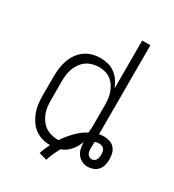

<svg xmlns="http://www.w3.org/2000/svg" viewBox="-198 -852 957 1056"><g transform="rotate(30 281.0 -324.0)"><path d="M262 92 212 78Q217 61 224 44.5Q231 28 239 12Q213 12 187.5 4.5Q162 -3 141.5 -18.5Q121 -34 106.5 -56Q92 -78 83 -102.5Q74 -127 71 -153Q68 -179 68 -205V-325Q68 -351 71.5 -377.5Q75 -404 83.5 -428.5Q92 -453 107 -475Q122 -497 143.5 -512.5Q165 -528 190.5 -535Q216 -542 242 -542Q267 -542 291.5 -535.5Q316 -529 335.5 -514Q355 -499 369 -478.5Q383 -458 391 -434V-740H443V-175Q451 -176 458.5 -177Q466 -178 474 -178Q492 -178 510.5 -172Q529 -166 541 -152Q553 -138 557.5 -120Q562 -102 562 -83Q562 -65 557.5 -47Q553 -29 541 -15Q529 -1 511.5 5.5Q494 12 476 12Q456 12 438.5 2.5Q421 -7 410 -23Q399 -39 395.5 -58Q392 -77 391 -96Q386 -80 377.5 -65Q369 -50 357.5 -36.5Q346 -23 332 -13Q318 -3 301 3Q289 24 279 46Q269 68 262 92ZM260 -35H266Q290 -71 320 -102Q350 -133 388 -154Q390 -167 390.5 -179.5Q391 -192 391 -205V-325Q391 -345 389 -365.5Q387 -386 380.5 -405Q374 -424 363 -441.5Q352 -459 336 -471.5Q320 -484 300.5 -489.5Q281 -495 260 -495Q240 -495 219.5 -489.5Q199 -484 182 -472.5Q165 -461 152.5 -443.5Q140 -426 132.5 -406.5Q125 -387 122.5 -366.5Q120 -346 120 -325V-205Q120 -184 122.5 -163.5Q125 -143 132.5 -123.5Q140 -104 152.5 -86.5Q165 -69 182 -57.5Q199 -46 219.5 -40.5Q240 -35 260 -35ZM476 -35Q484 -35 491.5 -39.5Q499 -44 503 -51Q507 -58 508.5 -66.5Q510 -75 510 -83Q510 -92 508.5 -101Q507 -110 501.5 -117.5Q496 -125 487 -128Q478 -131 469 -131Q463 -131 456.5 -130Q450 -129 443 -126V-119Q443 -110 442.5 -101Q442 -92 442 -83Q442 -74 443.5 -66Q445 -58 449 -51Q453 -44 460.5 -39.5Q468 -35 476 -35Z"/></g></svg>

Font: Lode Dark
Style: Regular
Weight: 400
Monospace: yes
Designer: Belleve Invis
Foundry: Belleve Invis
Version: Version 29.2.0; ttfautohint (v1.8.3)